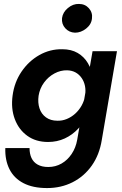

<svg xmlns="http://www.w3.org/2000/svg" viewBox="-20 -720 620 975"><path d="M7 32Q5 93 28 139Q51 185 99 210Q147 235 219 235Q290 235 348.5 205.5Q407 176 446 121Q485 66 497 -10L574 -460H450L372 -10Q365 30 344 61.5Q323 93 292.5 110.5Q262 128 225 128Q193 128 171.5 116Q150 104 140 82.5Q130 61 130 32ZM44 -235Q35 -169 55 -115.5Q75 -62 118.5 -30.5Q162 1 224 1Q270 1 309 -17Q348 -35 378 -67.5Q408 -100 427 -142.5Q446 -185 453 -234Q459 -282 452.5 -324Q446 -366 426.5 -399Q407 -432 374.5 -451Q342 -470 296 -470Q234 -471 180 -440.5Q126 -410 89.5 -356.5Q53 -303 44 -235ZM176 -234Q182 -271 203.5 -300.5Q225 -330 256.5 -347Q288 -364 322 -363Q346 -362 364 -352Q382 -342 394.5 -324Q407 -306 411.5 -283.5Q416 -261 412 -235Q408 -208 394.5 -184Q381 -160 361.5 -142.5Q342 -125 318.5 -115.5Q295 -106 271 -107Q237 -107 213.5 -124Q190 -141 180.5 -170Q171 -199 176 -234ZM295 -628Q292 -598 311.5 -576.5Q331 -555 361 -554Q391 -554 417.5 -575Q444 -596 447 -626Q451 -656 431.5 -678Q412 -700 381 -700Q351 -701 325 -679.5Q299 -658 295 -628Z"/></svg>

Font: Jost SemiBold
Style: Italic
Weight: 600
Italic angle: -5°
Version: Version 3.710